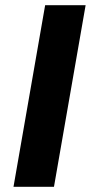

<svg xmlns="http://www.w3.org/2000/svg" viewBox="-20 -720 350 740"><path d="M32 0H188L310 -700H154Z"/></svg>

Font: Fixel Display
Style: Bold Italic
Weight: 700
Italic angle: -10°
Designer: AlfaBravo + MacPaw
Foundry: Kyrylo Tkachov, Marchela Mozhyna, Serhii Makarenko, Maria Weinstein, Zakhar Kryvoshyya
Version: Version 1.210;Glyphs 3.2 (3217)